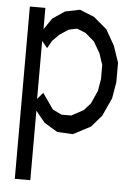

<svg xmlns="http://www.w3.org/2000/svg" viewBox="-57 -671 626 910"><g transform="rotate(5 256.5 -216.5)"><path d="M487.8 -301.8 474.6 -224.1 435.1 -137.7 386.7 -82 303.7 -38.6 229.5 -42.5 166 -80.6 122.1 -134.3V196.3H48.3V-623.5H122.1V-522L158.7 -575.7L216.3 -614.7L286.6 -628.9L355.5 -601.1L418.5 -547.9L460.9 -473.6L487.8 -394.5ZM414.1 -310.5V-377.4L396 -432.1L364.7 -485.4L321.8 -522L280.8 -538.6L241.2 -530.3L199.7 -502.9L167 -470.2L147 -434.1L120.6 -465.8V-189.9L147 -221.7L199.7 -146.5L242.2 -126H288.6L345.7 -156.7L377 -191.9L404.8 -254.4Z"/></g></svg>

Font: Gap Sans
Style: Regular
Weight: 400
Designer: Alexandre Liziard and Étienne Ozeray
Foundry: Interstices.io
Version: Version 1.6.1 - December 3. 2014